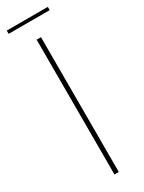

<svg xmlns="http://www.w3.org/2000/svg" viewBox="-207 -738 574 765"><g transform="rotate(-30 79.5 -355.5)"><path d="M70 -620H90V0H70ZM-15 -696V-711H174V-696Z"/></g></svg>

Font: Smooch Sans Thin Thin
Style: Regular
Weight: 250
Version: Version 1.010